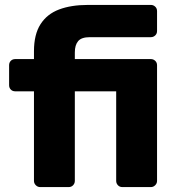

<svg xmlns="http://www.w3.org/2000/svg" viewBox="-20 -760 716 780"><path d="M143 0Q133 0 125.5 -7.5Q118 -15 118 -25V-389H42Q31 -389 24 -396Q17 -403 17 -414V-495Q17 -506 24 -513Q31 -520 42 -520H118V-552Q118 -620 144.5 -661.5Q171 -703 220 -721.5Q269 -740 337 -740H593Q603 -740 610.5 -733Q618 -726 618 -715V-634Q618 -623 610.5 -616Q603 -609 593 -609H345Q311 -609 297.5 -593Q284 -577 284 -547V-520H593Q603 -520 610.5 -513Q618 -506 618 -495V-25Q618 -15 610.5 -7.5Q603 0 593 0H477Q466 0 459 -7.5Q452 -15 452 -25V-389H284V-25Q284 -15 277 -7.5Q270 0 259 0Z"/></svg>

Font: Rubik
Style: Bold
Weight: 700
Designer: Hubert and Fischer
Foundry: Hubert and Fischer
Version: Version 2.300;gftools[0.9.30]